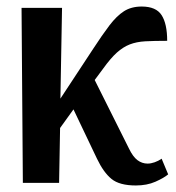

<svg xmlns="http://www.w3.org/2000/svg" viewBox="-20 -560 539 588"><path d="M50 0 46 -536H170L165 -258L265 -410Q293 -453 315 -482Q337 -511 359.5 -525.5Q382 -540 414 -540Q458 -540 475 -513.5Q492 -487 492 -435Q452 -435 425 -433.5Q398 -432 377.5 -424Q357 -416 338 -399Q319 -382 296 -350L270 -315L375 -105Q387 -80 401 -69.5Q415 -59 432 -59Q442 -59 453.5 -63Q465 -67 475 -74L495 -26Q482 -15 456 -3.5Q430 8 396 8Q346 8 321.5 -12Q297 -32 277 -74L205 -225L164 -168L161 0Z"/></svg>

Font: Noto Serif ExtraCondensed SemiBold
Style: Regular
Weight: 600
Width: 2
Designer: Monotype Design Team
Foundry: Monotype Imaging Inc.
Version: Version 2.015; ttfautohint (v1.8.4.7-5d5b)